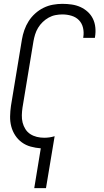

<svg xmlns="http://www.w3.org/2000/svg" viewBox="-20 -763 540 998"><path d="M158 215 192 8Q165 6 139.5 -1Q114 -8 93.5 -23Q73 -38 59 -59.5Q45 -81 38.5 -106Q32 -131 32.5 -158Q33 -185 37 -213L94 -558Q98 -582 106.5 -606.5Q115 -631 129 -653Q143 -675 163 -693Q183 -711 206.5 -722.5Q230 -734 255 -738.5Q280 -743 304 -743Q329 -743 353 -739.5Q377 -736 398 -726.5Q419 -717 436 -701.5Q453 -686 463 -665.5Q473 -645 475.5 -620.5Q478 -596 474 -572Q474 -570 473.5 -568.5Q473 -567 473 -566H412Q413 -567 413 -568Q413 -569 413 -570Q417 -595 411.5 -618.5Q406 -642 390.5 -658Q375 -674 352 -681Q329 -688 304 -688Q287 -688 268.5 -684.5Q250 -681 233 -671.5Q216 -662 202 -648.5Q188 -635 178 -618.5Q168 -602 162.5 -584Q157 -566 154 -549L97 -204Q94 -184 93.5 -164Q93 -144 97.5 -126Q102 -108 112 -92Q122 -76 137.5 -66Q153 -56 171.5 -51.5Q190 -47 210 -47Q224 -47 237.5 -49Q251 -51 264 -55L219 215Z"/></svg>

Font: Iosevka SS04 Light
Style: Italic
Weight: 300
Italic angle: -9°
Monospace: yes
Designer: Belleve Invis
Foundry: Belleve Invis
Version: Version 19.0.0; ttfautohint (v1.8.4)